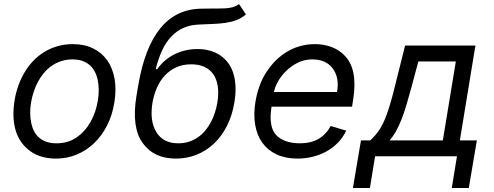

<svg xmlns="http://www.w3.org/2000/svg" viewBox="-20 -770 2436 946"><path d="M51.8 -275.6Q57.9 -312.9 70.3 -347.7Q82.7 -382.5 101 -413.4Q119.3 -444.2 143.6 -469.8Q168 -495.4 197.8 -513.7Q227.6 -532 263 -542.3Q298.3 -552.6 338.8 -552.6Q395.2 -552.6 438.2 -531.8Q481.2 -511 508 -473.2Q534.8 -435.4 544.4 -382.3Q554 -329.2 543.3 -264.2Q533.4 -202.4 507.5 -151.6Q481.5 -100.9 443.7 -64.6Q405.9 -28.4 358.1 -8.5Q310.4 11.4 256.4 11.4Q181.1 11.4 130.3 -24.5Q78.1 -61.1 58.1 -124.3Q38 -187.5 51.8 -275.6ZM133.5 -165.5Q138.1 -142.8 147.7 -123.9Q157.3 -105.1 172.8 -91.8Q188.2 -78.5 209.3 -71.2Q230.5 -63.9 257.8 -63.9Q315.7 -63.9 358 -93.4Q400.9 -123.6 427 -171Q453.1 -218.4 462.4 -275.6Q470.9 -329.5 461.6 -375Q457 -398.1 447.1 -416.9Q437.1 -435.7 421.9 -449.2Q406.6 -462.7 385.7 -470Q364.7 -477.3 337.4 -477.3Q307.5 -477.3 282 -468.9Q256.4 -460.6 235.3 -446Q214.1 -431.5 197.1 -411.4Q180 -391.3 167.3 -367.5Q154.5 -343.8 146 -317.5Q137.4 -291.2 132.8 -264.2Q124.3 -211.6 133.5 -165.5Z M652 -295.5 661.9 -353.7Q693.5 -537.3 770.8 -631.6Q848 -725.9 973 -727.3Q993.3 -727.6 1012.6 -727.8Q1032 -728 1052.2 -728Q1069.2 -728 1084.2 -728.7Q1099.1 -729.4 1112.2 -731.5Q1125.4 -733.7 1136.5 -738.1Q1147.7 -742.5 1157.7 -750L1191.8 -698.9Q1170.1 -680.8 1145.8 -671.3Q1121.4 -661.9 1093.2 -657.7Q1065 -653.4 1032.5 -652.2Q1000 -650.9 961.6 -649.1Q918.7 -647.7 884.6 -632.8Q850.5 -617.9 824.2 -590.2Q797.9 -562.5 778.9 -522Q759.9 -481.5 747.2 -429H754.3Q771.7 -453.5 793.7 -472.1Q815.7 -490.8 841.3 -503.2Q866.8 -515.6 895.1 -522Q923.3 -528.4 953.1 -528.4Q1016.7 -528.4 1062.9 -498.6Q1085.9 -483.7 1102.8 -461.6Q1119.7 -439.6 1129.1 -410.5Q1138.5 -381.4 1140.3 -345.2Q1142 -308.9 1134.9 -265.6Q1124.3 -201.3 1098.4 -150Q1072.4 -98.7 1034.6 -62.9Q996.8 -27 949 -7.8Q901.3 11.4 846.6 11.4Q737.2 11.4 682.2 -66.4Q627.5 -143.5 652 -295.5ZM750.4 -119Q784.1 -63.9 858 -63.9Q886.7 -63.9 910.9 -71.7Q935 -79.5 955.1 -93.4Q975.1 -107.2 991.1 -126.4Q1007.1 -145.6 1019 -168Q1030.9 -190.3 1038.9 -215.2Q1046.9 -240.1 1051.1 -265.6Q1058.2 -310.4 1052.9 -345.3Q1047.6 -380.3 1030.9 -404.3Q1014.2 -428.3 986.7 -440.7Q959.2 -453.1 921.9 -453.1Q880 -453.1 847.7 -438Q815.3 -422.9 791.7 -397.4Q768.1 -371.8 753.2 -337.7Q738.3 -303.6 731.5 -265.6Q716.3 -174 750.4 -119Z M1238.6 -268.5Q1245.7 -310.4 1259.1 -347.3Q1272.4 -384.2 1293.7 -416.5Q1314.6 -448.5 1340.6 -473.7Q1366.5 -498.9 1396.5 -516.5Q1426.5 -534.1 1460.4 -543.3Q1494.3 -552.6 1531.2 -552.6Q1552.6 -552.6 1573.3 -549.2Q1594.1 -545.8 1613.3 -538.5Q1632.5 -531.2 1649.9 -519.9Q1667.3 -508.5 1681.5 -492.5Q1696 -476.6 1706.3 -455.6Q1716.6 -434.7 1721.6 -408.4Q1726.6 -382.1 1726.4 -350.1Q1726.2 -318.2 1720.2 -279.8L1714.5 -244.3H1317.8Q1302.2 -144.2 1341.3 -104Q1380.3 -63.9 1458.8 -63.9Q1510.7 -63.9 1548.3 -85Q1585.9 -106.2 1609.4 -149.1L1686.1 -126.4Q1669.7 -92 1644 -66.1Q1618.3 -40.1 1586.6 -22.9Q1555 -5.7 1519 2.8Q1483 11.4 1446 11.4Q1387.1 11.4 1343.4 -8.9Q1299.7 -29.1 1273.1 -65.9Q1246.4 -102.6 1237.4 -154.1Q1228.3 -205.6 1238.6 -268.5ZM1329.5 -316.8H1640.6Q1653.1 -386.7 1620 -431.8Q1587 -477.3 1518.5 -477.3Q1473.4 -477.3 1432.9 -453.5Q1414.8 -442.8 1398.1 -428.1Q1381.4 -413.4 1367.5 -395.4Q1353.7 -377.5 1343.8 -357.6Q1333.8 -337.7 1329.5 -316.8Z M1758.5 -78.1H1804Q1816.4 -89.5 1827.8 -102.5Q1839.1 -115.4 1849.1 -130.3Q1858.7 -144.9 1867.7 -163.4Q1876.8 -181.8 1885.5 -206Q1894.2 -230.1 1903.2 -260.7Q1912.3 -291.2 1921.9 -329.5L1975.9 -545.5H2322.4L2245.7 -78.1H2329.5L2289.8 156.2H2206L2231.5 0H1828.1L1802.6 156.2H1718.8ZM1899.1 -78.1H2161.9L2225.9 -467.3H2041.2L2004.3 -329.5Q1992.9 -286.9 1981.5 -249.5Q1970.2 -212 1957.6 -180.2Q1945 -148.4 1930.8 -122.9Q1916.5 -97.3 1899.1 -78.1Z"/></svg>

Font: Inter P
Style: Italic
Weight: 400
Italic angle: -9.40001°
Designer: Rasmus Andersson
Foundry: rsms
Version: Version 3.018;git-588b23468